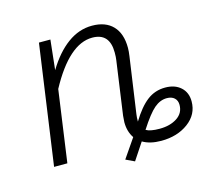

<svg xmlns="http://www.w3.org/2000/svg" viewBox="-90 -639 880 810"><g transform="rotate(-15 350.0 -234.0)"><path d="M700 -117Q700 -60 652 -24.5Q604 11 534 11Q485 11 453 -8L404 66L366 48L423 -35Q403 -64 403 -105Q403 -113 405 -133L438 -367Q440 -379 440 -400Q440 -485 364 -485Q263 -485 170 -313L126 0H68L142 -523H192L178 -393Q219 -461 269 -497.5Q319 -534 376 -534Q435 -534 467 -500.5Q499 -467 499 -405Q499 -389 496 -369L461 -125Q459 -113 459 -93Q493 -149 527.5 -175.5Q562 -202 607 -202Q649 -202 674.5 -179Q700 -156 700 -117ZM647 -116Q647 -135 635 -146Q623 -157 602 -157Q573 -157 547 -135Q521 -113 481 -51Q499 -40 540 -40Q586 -40 616.5 -60Q647 -80 647 -116Z"/></g></svg>

Font: Fira Sans Light
Style: Italic
Weight: 300
Italic angle: -8°
Designer: bBox Type GmbH & Carrois Corporate GbR & Edenspiekermann AG
Foundry: bBox Type GmbH & Carrois Corporate GbR & Edenspiekermann AG
Version: Version 4.301